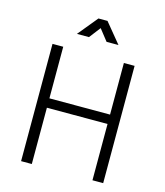

<svg xmlns="http://www.w3.org/2000/svg" viewBox="-131 -1008 951 1107"><g transform="rotate(15 345.0 -455.0)"><path d="M100 0V-700H164V-392H526V-700H590V0H526V-336H164V0ZM221 -792 318 -910H372L469 -792H398L317 -895H372L293 -792Z"/></g></svg>

Font: Inclusive Sans Light
Style: Regular
Weight: 300
Designer: Olivia King
Foundry: Olivia King
Version: Version 2.004